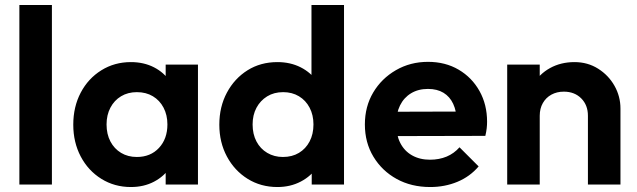

<svg xmlns="http://www.w3.org/2000/svg" viewBox="-20 -743 2566 773"><path d="M58 0V-723H189V0Z M507 10Q441 10 388 -23Q335 -56 305 -113Q275 -170 275 -241Q275 -313 305 -370Q335 -427 388 -460Q441 -493 507 -493Q559 -493 600 -472Q641 -451 665.5 -413.5Q690 -376 692 -329V-155Q690 -107 665.5 -70Q641 -33 600 -11.5Q559 10 507 10ZM531 -111Q586 -111 620 -147.5Q654 -184 654 -242Q654 -280 638.5 -309.5Q623 -339 595.5 -355.5Q568 -372 531 -372Q495 -372 467.5 -355.5Q440 -339 424.5 -309.5Q409 -280 409 -242Q409 -203 424.5 -173.5Q440 -144 467.5 -127.5Q495 -111 531 -111ZM647 0V-130L668 -248L647 -364V-483H777V0Z M1097 10Q1030 10 977 -23Q924 -56 893.5 -113Q863 -170 863 -241Q863 -313 893.5 -370Q924 -427 976.5 -460Q1029 -493 1097 -493Q1149 -493 1190.5 -472Q1232 -451 1257.5 -413.5Q1283 -376 1285 -329V-157Q1283 -110 1258 -72Q1233 -34 1191 -12Q1149 10 1097 10ZM1119 -111Q1156 -111 1183.5 -127.5Q1211 -144 1226.5 -173.5Q1242 -203 1242 -242Q1242 -280 1226.5 -309.5Q1211 -339 1183.5 -355.5Q1156 -372 1120 -372Q1083 -372 1055.5 -355Q1028 -338 1012.5 -309Q997 -280 997 -242Q997 -203 1012.5 -173.5Q1028 -144 1056 -127.5Q1084 -111 1119 -111ZM1365 0H1235V-130L1256 -248L1234 -364V-723H1365Z M1712 10Q1636 10 1577 -22.5Q1518 -55 1483.5 -112Q1449 -169 1449 -242Q1449 -314 1482.5 -370.5Q1516 -427 1574 -460.5Q1632 -494 1703 -494Q1773 -494 1826.5 -462.5Q1880 -431 1910.5 -376.5Q1941 -322 1941 -253Q1941 -240 1939.5 -226.5Q1938 -213 1934 -196L1528 -195V-293L1873 -294L1820 -253Q1818 -296 1804.5 -325Q1791 -354 1765.5 -369.5Q1740 -385 1703 -385Q1664 -385 1635 -367.5Q1606 -350 1590.5 -318.5Q1575 -287 1575 -244Q1575 -200 1591.5 -167.5Q1608 -135 1639 -117.5Q1670 -100 1711 -100Q1748 -100 1778 -112.5Q1808 -125 1830 -150L1907 -73Q1872 -32 1821.5 -11Q1771 10 1712 10Z M2347 0V-277Q2347 -320 2320 -347Q2293 -374 2250 -374Q2222 -374 2200 -362Q2178 -350 2165.5 -328Q2153 -306 2153 -277L2102 -303Q2102 -360 2126.5 -402.5Q2151 -445 2194.5 -469Q2238 -493 2293 -493Q2346 -493 2388 -466.5Q2430 -440 2454 -397.5Q2478 -355 2478 -306V0ZM2022 0V-483H2153V0Z"/></svg>

Font: Outfit SemiBold
Style: Regular
Weight: 600
Designer: Rodrigo Fuenzalida
Foundry: fragTYPE
Version: Version 1.100;gftools[0.9.27]